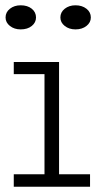

<svg xmlns="http://www.w3.org/2000/svg" viewBox="-20 -705 382 725"><path d="M148 -7V-471H203V-7ZM32 0V-47H320V0ZM32 -425V-471H195V-425ZM265 -594Q241 -594 224.5 -607Q208 -620 208 -639Q208 -659 224.5 -672Q241 -685 265 -685Q290 -685 306.5 -672Q323 -659 323 -639Q323 -620 306.5 -607Q290 -594 265 -594ZM58 -594Q34 -594 17.5 -607Q1 -620 1 -639Q1 -659 17.5 -672Q34 -685 58 -685Q84 -685 100 -672Q116 -659 116 -639Q116 -620 100 -607Q84 -594 58 -594Z"/></svg>

Font: BioRhyme ExtraBold Light
Style: Regular
Weight: 300
Version: Version 1.600;gftools[0.9.33]